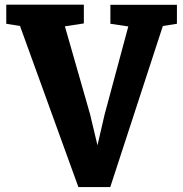

<svg xmlns="http://www.w3.org/2000/svg" viewBox="-20 -778 769 806"><path d="M64 -668.9 6.3 -678.2V-758.3H332V-679.7L252.4 -667.5L357.9 -299.3L389.2 -168L418.9 -296.4L518.6 -667L443.4 -678.2V-757.8H722.7V-678.2L663.6 -668.9L442.9 7.3H309.1Z"/></svg>

Font: Merriweather
Style: Heavy
Weight: 900
Version: Version 1.003